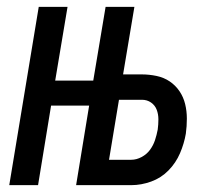

<svg xmlns="http://www.w3.org/2000/svg" viewBox="-20 -540 640 560"><path d="M7 0 93 -520H177L141 -305H252L288 -520H372L339 -323H393Q415 -323 436.5 -318.5Q458 -314 475 -302.5Q492 -291 503.5 -274Q515 -257 520 -236.5Q525 -216 525 -194Q525 -172 522 -150Q517 -121 505 -93Q493 -65 471.5 -43Q450 -21 421 -10.5Q392 0 363 0H202L240 -232H129L91 0ZM363 -74Q378 -74 393 -82Q408 -90 417.5 -103Q427 -116 432 -131Q437 -146 440 -162Q442 -177 442 -192Q442 -207 437 -220Q432 -233 420.5 -241Q409 -249 394 -249H327L298 -74Z"/></svg>

Font: Iosevka Extended Oblique
Style: Regular
Weight: 400
Width: 7
Italic angle: -9°
Monospace: yes
Designer: Belleve Invis
Foundry: Belleve Invis
Version: Version 32.0.1; ttfautohint (v1.8.4)